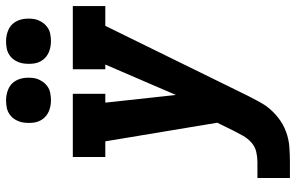

<svg xmlns="http://www.w3.org/2000/svg" viewBox="-196 -806 1001 650"><g transform="rotate(-90 305.0 -480.5)"><path d="M28 0V-110H82Q99 -110 116.5 -114Q134 -118 148 -130.5Q162 -143 171 -159Q180 -175 188 -191L215 -246L152 -625H99V-735H313V-625H283L309 -386L412 -625H396V-735H610V-625H543L306 -142Q298 -127 290 -111.5Q282 -96 272 -81Q255 -58 233 -40.5Q211 -23 185.5 -13.5Q160 -4 134 -2Q108 0 82 0ZM491 -809Q472 -809 455.5 -815.5Q439 -822 428.5 -835.5Q418 -849 415.5 -867Q413 -885 416 -904Q418 -916 424.5 -928Q431 -940 442 -948Q453 -956 465.5 -958.5Q478 -961 491 -961Q509 -961 526 -954.5Q543 -948 553 -934.5Q563 -921 566 -903Q569 -885 566 -866Q564 -854 557 -842Q550 -830 539.5 -822Q529 -814 516 -811.5Q503 -809 491 -809ZM291 -809Q272 -809 255.5 -815.5Q239 -822 228.5 -835.5Q218 -849 215.5 -867Q213 -885 216 -904Q218 -916 224.5 -928Q231 -940 242 -948Q253 -956 265.5 -958.5Q278 -961 291 -961Q309 -961 326 -954.5Q343 -948 353 -934.5Q363 -921 366 -903Q369 -885 366 -866Q364 -854 357 -842Q350 -830 339.5 -822Q329 -814 316 -811.5Q303 -809 291 -809Z"/></g></svg>

Font: Iosevka Etoile XBdObl
Style: Regular
Weight: 800
Italic angle: -9°
Designer: Belleve Invis
Foundry: Belleve Invis
Version: Version 15.5.2; ttfautohint (v1.8.4)